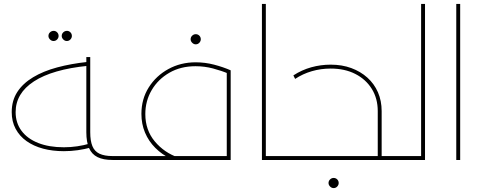

<svg xmlns="http://www.w3.org/2000/svg" viewBox="-20 -819 2466 983"><path d="M307 -45Q249 -45 200.5 -58Q152 -71 116 -96.5Q80 -122 60 -159.5Q40 -197 40 -245Q40 -304 68.5 -348Q97 -392 149.5 -423.5Q202 -455 273 -474Q344 -493 428 -502L430 -482Q339 -473 270 -453Q201 -433 154 -402.5Q107 -372 83.5 -332.5Q60 -293 60 -245Q60 -190 90 -149.5Q120 -109 175.5 -87Q231 -65 307 -65Q342 -65 375.5 -70Q409 -75 440 -84L446 -64Q413 -55 378 -50Q343 -45 307 -45ZM556 0Q509 0 479.5 -14.5Q450 -29 436 -60.5Q422 -92 422 -142V-527H442V-142Q442 -98 453 -71Q464 -44 489.5 -32Q515 -20 556 -20H571V0ZM571 0V-20Q585 -20 588 -17.5Q591 -15 591 -10Q591 -6 588 -3Q585 0 571 0ZM322 -609Q312 -609 304 -617Q296 -625 296 -635Q296 -646 304 -653.5Q312 -661 323 -661Q333 -661 340.5 -653.5Q348 -646 348 -635Q348 -625 340.5 -617Q333 -609 322 -609ZM254 -609Q244 -609 236 -617Q228 -625 228 -635Q228 -646 236 -653.5Q244 -661 255 -661Q265 -661 272.5 -653.5Q280 -646 280 -635Q280 -625 272.5 -617Q265 -609 254 -609Z M571 0V-20H1141V-459H1161V0ZM854 -6Q809 -28 775 -62Q741 -96 722.5 -140Q704 -184 704 -236Q704 -312 741.5 -371.5Q779 -431 842 -465.5Q905 -500 982 -500Q1030 -500 1076 -488Q1122 -476 1161 -459L1152 -441Q1114 -457 1070.5 -468.5Q1027 -480 981 -480Q905 -480 847 -446.5Q789 -413 756.5 -357.5Q724 -302 724 -235Q724 -153 772.5 -95Q821 -37 894 -12ZM571 0Q557 0 554 -3Q551 -6 551 -10Q551 -15 554 -17.5Q557 -20 571 -20ZM982 -592Q972 -592 964 -600Q956 -608 956 -618Q956 -629 964 -636.5Q972 -644 982 -644Q993 -644 1000.5 -636.5Q1008 -629 1008 -618Q1008 -608 1000.5 -600Q993 -592 982 -592Z M1341 0V-20H1430V0ZM1321 0V-799H1341V0ZM1430 0V-20Q1444 -20 1447 -17.5Q1450 -15 1450 -10Q1450 -6 1447 -3Q1444 0 1430 0Z M1918 0V-20H2023V0ZM1430 0Q1416 0 1413 -3Q1410 -6 1410 -10Q1410 -15 1413 -17.5Q1416 -20 1430 -20ZM1914 0V-250Q1914 -315 1883.5 -364Q1853 -413 1799 -440.5Q1745 -468 1673 -468Q1623 -468 1576.5 -454.5Q1530 -441 1491 -415L1482 -433Q1525 -461 1573.5 -474.5Q1622 -488 1673 -488Q1731 -488 1778.5 -470.5Q1826 -453 1861 -421.5Q1896 -390 1915 -346.5Q1934 -303 1934 -250V0ZM1430 0V-20H1956L1954 0ZM2023 0V-20Q2037 -20 2040 -17.5Q2043 -15 2043 -10Q2043 -6 2040 -3Q2037 0 2023 0ZM1688 144Q1678 144 1670 136Q1662 128 1662 118Q1662 107 1670 99.5Q1678 92 1688 92Q1699 92 1706.5 99.5Q1714 107 1714 118Q1714 128 1706.5 136Q1699 144 1688 144Z M2023 0V-20H2136V-799H2156V0ZM2023 0Q2009 0 2006 -3Q2003 -6 2003 -10Q2003 -15 2006 -17.5Q2009 -20 2023 -20Z M2316 0V-799H2336V0Z"/></svg>

Font: Alexandria Thin
Style: Regular
Weight: 250
Designer: Mohamed Gaber
Foundry: Kief Type Foundry
Version: Version 5.100